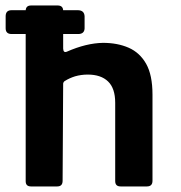

<svg xmlns="http://www.w3.org/2000/svg" viewBox="-29 -670 652 690"><path d="M211.3 -484.3Q281 -515 341 -516Q393.3 -516 433.3 -498.5Q473.3 -481 496.2 -440.7Q519 -400.3 519 -330V-20.3Q519 0 499 0H404.3Q385 0 385 -19.3V-300.7Q385 -352.7 359.3 -377.3Q333.7 -402 286.3 -402Q262.7 -402 240.7 -395.7Q221.3 -389.7 203.3 -378.7Q199 -375.7 198 -370.3L196 -20.3Q196 0 176.7 0H82.3Q63.3 0 63.3 -18.7V-631Q63.3 -650.3 82.7 -650.3H179.3Q198 -649.7 198 -631V-495.3Q198.7 -479 211.3 -484.3ZM-8.7 -568.3V-611.3Q-8.7 -633.3 12.3 -633.3H251.7Q274 -632.7 275 -611.3V-567.7Q274 -547.7 251.7 -547.7H13Q-8.7 -547.7 -8.7 -568.3Z"/></svg>

Font: Vivano Light
Style: Regular
Weight: 300
Designer: Joe Prince, Josias Burgherr
Version: Version 2.064;September 19, 2022;FontCreator 14.0.0.2877 64-